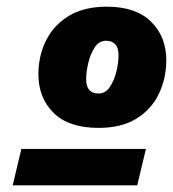

<svg xmlns="http://www.w3.org/2000/svg" viewBox="-20 -730 518 575"><path d="M275 -347Q186 -347 140.5 -392Q95 -437 95 -508Q95 -562 117.5 -608Q140 -654 185.5 -682Q231 -710 300 -710Q387 -710 432.5 -665Q478 -620 478 -550Q478 -496 456 -449.5Q434 -403 389 -375Q344 -347 275 -347ZM275 -450Q296 -450 309 -469.5Q322 -489 328.5 -515.5Q335 -542 335 -565Q335 -587 325 -597.5Q315 -608 298 -608Q277 -608 264 -588.5Q251 -569 244.5 -542Q238 -515 238 -493Q238 -450 275 -450ZM18 -175 44 -284H417L391 -175Z"/></svg>

Font: Prodigy Sans ExtraBold
Style: Italic
Weight: 800
Italic angle: -13°
Designer: Wei Huang
Foundry: Wei Huang
Version: Version 1.003; ttfautohint (v1.8.3)